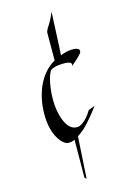

<svg xmlns="http://www.w3.org/2000/svg" viewBox="-185 -928 795 1143"><g transform="rotate(-20 212.5 -356.5)"><path d="M375 -571C387 -590 373 -604 334 -606C315 -607 289 -604 263 -596V-597C263 -597 270 -635 299 -860C265 -789 233 -772 232 -746L217 -580C204 -574 191 -567 180 -559C90 -496 48 -372 48 -260C48 -157 95 -94 126 -91C140 -89 154 -91 167 -96L145 136C146 136 155 147 155 147C155 147 172 35 193 -108C207 -115 221 -125 237 -136C237 -136 280 -167 348 -245L307 -233C258 -165 217 -161 217 -161C144 -156 126 -262 126 -327C126 -418 158 -522 182 -536C194 -543 215 -546 237 -546C263 -546 289 -542 299 -536C299 -536 316 -525 300 -511C362 -553 375 -571 375 -571Z"/></g></svg>

Font: Quintessential
Style: Regular
Weight: 400
Designer: Astigmatic (AOETI)
Foundry: Astigmatic (AOETI)
Version: Version 1.000